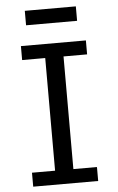

<svg xmlns="http://www.w3.org/2000/svg" viewBox="-60 -930 595 970"><g transform="rotate(-5 238.0 -444.5)"><path d="M397.9 -712.9V-642.1H278.3V-70.8H397.9V0H68.4V-70.8H185.5V-642.1H68.4V-712.9ZM103.5 -888.7H362.3V-815.4H103.5Z"/></g></svg>

Font: Andika Am
Style: Regular
Weight: 400
Designer: Victor Gaultney, Annie Olsen, Julie Remington, Don Collingsworth, Eric Hays, Becca Hirsbrunner
Foundry: SIL International
Version: Version 5.000